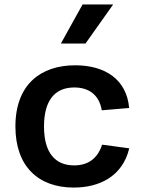

<svg xmlns="http://www.w3.org/2000/svg" viewBox="-20 -834 660 866"><path d="M563 -165 440.5 -181.5C422 -123.5 381.5 -88 314.5 -88C229 -88 178.5 -144.5 178.5 -263.5C178.5 -378 225 -439.5 315 -439.5C383.5 -439.5 428 -403.5 439 -336.5L562.5 -347C551 -477.5 452 -539.5 319 -539.5C165 -539.5 49.5 -454 49.5 -263.5C49.5 -83 153.5 12 312.5 12C428 12 532.5 -38 563 -165ZM254.5 -637.5 352.5 -814H490.5L365.5 -637.5Z"/></svg>

Font: Monaspace Neon SemiBold
Style: Regular
Weight: 600
Designer: Riley Cran & the Lettermatic Team
Foundry: Lettermatic
Version: Version 1.200 (Monaspace Neon)